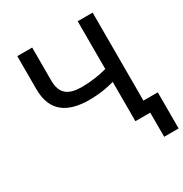

<svg xmlns="http://www.w3.org/2000/svg" viewBox="-203 -881 1153 1210"><g transform="rotate(-30 373.5 -275.5)"><path d="M94.5 -727.3V-487.2C94.1 -324.9 192.5 -261 351.6 -261C423.7 -261 478.3 -270.6 534.1 -285.9V0H642V175.8H747.2V-87H642.8V-727.3H534.1V-379.6C476.9 -364.3 413.7 -355.1 351.6 -355.1C256.7 -355.1 202.8 -387.1 202.8 -487.2V-727.3Z"/></g></svg>

Font: Margiela Sans Medium
Style: Regular
Weight: 500
Designer: Stefan Endress, Andreas Faust
Version: Version 1.100;FEAKit 1.0